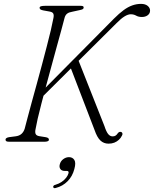

<svg xmlns="http://www.w3.org/2000/svg" viewBox="-20 -730 793 989"><path d="M163.5 -66.5Q159.5 -49.5 163.5 -40.2Q167.5 -31 183 -28.5L214.5 -23.5Q224 -22 228 -18.8Q232 -15.5 232 -10Q232 -5 225.8 -2.5Q219.5 0 211.5 0H26Q16 0 12.2 -2.8Q8.5 -5.5 8.5 -10.5Q8 -15 12.8 -18.5Q17.5 -22 27 -23.5L61.5 -28Q79.5 -30.5 90.5 -40.2Q101.5 -50 107 -66.5Q112.5 -87.5 121.8 -122.8Q131 -158 143.2 -202.5Q155.5 -247 169 -296.2Q182.5 -345.5 195.8 -395.2Q209 -445 221 -491Q233 -537 241.8 -574.2Q250.5 -611.5 255 -636Q258.5 -651.5 254.5 -659.8Q250.5 -668 235.5 -670.5L202.5 -676.5Q192.5 -678.5 188.2 -681.5Q184 -684.5 184 -690Q184 -695.5 191.5 -697.8Q199 -700 212 -700H395Q404 -700 407.5 -698Q411 -696 411 -691.5Q411 -685.5 406.2 -682.8Q401.5 -680 388.5 -677.5L352 -669.5Q335.5 -667 326.2 -660Q317 -653 313 -639.5Q306.5 -613.5 295.8 -574.8Q285 -536 272.2 -489Q259.5 -442 245.5 -391Q231.5 -340 218.2 -290.5Q205 -241 193.5 -197Q182 -153 174.2 -119Q166.5 -85 163.5 -66.5ZM340.5 -390 383.5 -420.5 518 -80.5Q527 -52.5 536.8 -40Q546.5 -27.5 560.5 -27.5Q569.5 -27.5 575.8 -31.8Q582 -36 587 -44Q594.5 -53.5 604.5 -50Q609 -48.5 610.5 -43.2Q612 -38 608.5 -32Q602.5 -19 592.2 -9.8Q582 -0.5 568.8 4.8Q555.5 10 539 10Q514.5 10 497.2 -6.2Q480 -22.5 467 -60.5ZM185 -218 180.5 -244 567 -634Q594 -661 616.8 -677.8Q639.5 -694.5 661.5 -702.2Q683.5 -710 706.5 -710Q728.5 -710 741 -699.5Q753.5 -689 753 -674.5Q752.5 -660 740.5 -651.2Q728.5 -642.5 711 -642.5Q693.5 -642.5 681.2 -649.5Q669 -656.5 653.5 -656.5Q639.5 -656.5 621.5 -645.5Q603.5 -634.5 580 -610.5ZM314.5 150.5Q297.5 150.5 290.8 140.5Q284 130.5 288 116.5Q292 100 305.8 89.8Q319.5 79.5 335.5 79.5Q354 79.5 363 94Q372 108.5 363 140.5Q353.5 178 328.2 203.5Q303 229 268 238Q262 240 258.5 238.8Q255 237.5 254 233.5Q253.5 229.5 256.5 226.2Q259.5 223 265 222Q283.5 216.5 297.5 207Q311.5 197.5 320.8 185.5Q330 173.5 333 162Q335.5 150.5 324.5 150.5Z"/></svg>

Font: Fraunces ExtraLight
Style: Italic
Weight: 250
Italic angle: -16°
Version: Version 1.000;[b76b70a41]